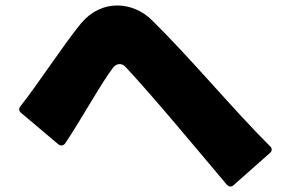

<svg xmlns="http://www.w3.org/2000/svg" viewBox="-20 -710 1040 701"><path d="M834 -35 965 -151C970 -155 972 -159 972 -164C972 -168 970 -173 965 -177C835 -306 672 -502 535 -636C500 -671 454 -690 408 -690C360 -690 313 -669 276 -625C212 -547 111 -392 56 -324C52 -319 50 -315 50 -311C50 -306 53 -301 58 -297L192 -184C196 -180 200 -179 205 -179C210 -179 215 -182 219 -188C276 -273 356 -417 393 -463C400 -472 408 -476 417 -476C424 -476 432 -473 439 -465C545 -351 693 -172 807 -37C811 -32 816 -29 821 -29C825 -29 830 -31 834 -35Z"/></svg>

Font: LINE Seed JP App_OTF ExtraBold
Style: Regular
Weight: 800
Designer: LINE & Fontrix & Fontworks
Version: Version 1.013